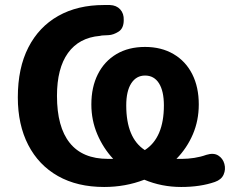

<svg xmlns="http://www.w3.org/2000/svg" viewBox="-20 -735 916 765"><path d="M395 10Q288 10 211 -33.5Q134 -77 92.5 -157.5Q51 -238 51 -347Q51 -464 93 -546Q135 -628 212 -671.5Q289 -715 394 -715Q399 -715 404.5 -715Q410 -715 418 -715Q444 -714 459 -697.5Q474 -681 473 -655Q473 -622 452.5 -609Q432 -596 413 -595Q403 -594 394 -594Q385 -594 378 -592Q295 -585 251 -524Q207 -463 207 -353Q207 -229 258 -165.5Q309 -102 410 -102H431Q391 -145 367.5 -200.5Q344 -256 344 -319Q344 -388 370 -439.5Q396 -491 444 -519.5Q492 -548 558 -548Q623 -548 671.5 -519.5Q720 -491 746 -439.5Q772 -388 772 -319Q772 -255 748.5 -200Q725 -145 683 -102H706Q729 -102 754.5 -106Q780 -110 802 -118Q831 -127 849.5 -115.5Q868 -104 874 -82Q880 -60 871 -39.5Q862 -19 836 -10Q807 0 773.5 5Q740 10 702 10Q624 10 555 -19Q480 10 395 10ZM557 -137Q633 -186 633 -315Q633 -372 613.5 -403Q594 -434 558 -434Q523 -434 503 -403Q483 -372 483 -315Q483 -185 557 -137Z"/></svg>

Font: Chiron GoRound TC
Style: Bold
Weight: 700
Designer: Ryoko NISHIZUKA 西塚涼子 (kana, bopomofo & ideographs); Paul D. Hunt (Latin, Greek & Cyrillic); Sandoll Communications 산돌커뮤니
Foundry: Adobe
Version: Version 1.000;hotconv 1.1.1;makeotfexe 2.6.0